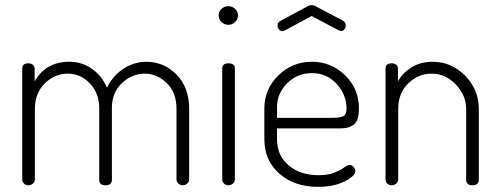

<svg xmlns="http://www.w3.org/2000/svg" viewBox="-20 -717 1934 743"><path d="M364 -21V-299Q364 -355 328.5 -393.5Q293 -432 242 -432Q192 -432 153.5 -394.5Q115 -357 115 -295V-22Q115 -14 107.5 -7Q100 0 90 0Q80 0 73 -6.5Q66 -13 66 -22V-452Q66 -472 90 -472Q100 -472 107 -466.5Q114 -461 114 -452V-402Q157 -478 248 -478Q297 -478 335.5 -451Q374 -424 394 -378Q419 -427 460 -452.5Q501 -478 546 -478Q614 -478 663 -428.5Q712 -379 712 -295V-22Q712 -14 704.5 -7Q697 0 687 0Q677 0 670 -7Q663 -14 663 -22V-295Q663 -359 625.5 -395.5Q588 -432 540 -432Q490 -432 451.5 -395Q413 -358 413 -300V-21Q413 0 388 0Q364 0 364 -21Z M864 -472Q889 -472 889 -452V-22Q889 -14 881.5 -7Q874 0 864 0Q854 0 847 -6.5Q840 -13 840 -22V-452Q840 -472 864 -472ZM864 -693Q879 -693 890 -682.5Q901 -672 901 -658Q901 -643 890 -632Q879 -621 864 -621Q848 -621 837 -632Q826 -643 826 -658Q826 -672 837 -682.5Q848 -693 864 -693Z M1186 -655 1082 -599Q1081 -599 1078 -597.5Q1075 -596 1074 -596Q1066 -596 1060 -602.5Q1054 -609 1054 -619Q1054 -630 1065 -636L1169 -692Q1177 -697 1186 -697Q1195 -697 1203 -692L1307 -637Q1318 -631 1318 -617Q1318 -609 1312.5 -603Q1307 -597 1299 -597L1290 -600ZM1187 -478Q1261 -478 1315 -426Q1369 -374 1369 -297Q1369 -270 1362.5 -253.5Q1356 -237 1342 -230Q1328 -223 1316.5 -221.5Q1305 -220 1284 -220H1052V-178Q1052 -115 1097 -77Q1142 -39 1213 -39Q1249 -39 1274 -49Q1299 -59 1312 -69Q1325 -79 1332 -79Q1341 -79 1348 -71Q1355 -63 1355 -55Q1355 -36 1313.5 -15Q1272 6 1211 6Q1119 6 1061 -45Q1003 -96 1003 -179V-298Q1003 -372 1057 -425Q1111 -478 1187 -478ZM1052 -261H1265Q1299 -261 1310 -268Q1321 -275 1321 -297Q1321 -350 1283 -392Q1245 -434 1187 -434Q1131 -434 1091.5 -395Q1052 -356 1052 -302Z M1521 -295V-22Q1521 -14 1513.5 -7Q1506 0 1496 0Q1486 0 1479 -6.5Q1472 -13 1472 -22V-452Q1472 -472 1496 -472Q1506 -472 1513 -466.5Q1520 -461 1520 -452V-402Q1537 -434 1572 -456Q1607 -478 1654 -478Q1727 -478 1780 -424Q1833 -370 1833 -295V-22Q1833 0 1808 0Q1784 0 1784 -22V-295Q1784 -348 1744 -390Q1704 -432 1650 -432Q1599 -432 1560 -394.5Q1521 -357 1521 -295Z"/></svg>

Font: Dosis
Style: Light
Weight: 300
Designer: Edgar Tolentino, Pablo Impallari, Igino Marini
Foundry: Edgar Tolentino, Pablo Impallari, Igino Marini
Version: Version 1.007